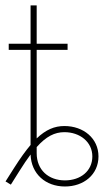

<svg xmlns="http://www.w3.org/2000/svg" viewBox="-32 -676 399 704"><path d="M80.1 -493.2V-144.5C61.5 -122.6 42 -95.2 20.5 -61.5L-11.7 -10.7L7.8 1L39.1 -48.8C53.7 -72.3 67.4 -92.3 80.1 -109.4C82.5 -38.1 135.3 7.8 206.1 7.8C275.4 7.8 329.1 -36.1 329.1 -102.5C329.1 -168.9 273.9 -213.9 204.1 -213.9C168 -213.9 136.2 -200.7 102.5 -168.5V-493.2H215.8V-515.6H102.5V-656.2H80.1V-515.6H0V-493.2ZM102.5 -114.3V-136.7C137.2 -175.8 168.5 -191.4 204.1 -191.4C260.7 -191.4 306.6 -155.8 306.6 -102.5C306.6 -48.8 263.2 -14.6 206.1 -14.6C146 -14.6 102.5 -52.7 102.5 -114.3Z"/></svg>

Font: Raveo Display Display Thin
Style: Regular
Weight: 100
Designer: Jakub Foglar, Rasmus Andersson (Inter)
Foundry: Jakubfoglar.com
Version: Version 1.100;Glyphs 3.2.3 (3260)